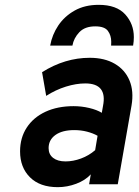

<svg xmlns="http://www.w3.org/2000/svg" viewBox="-20 -762 574 794"><path d="M219 12Q145 12 104 -28.8Q63 -69.5 63 -136Q63 -192 90.5 -234.2Q118 -276.5 168 -299.8Q218 -323 284.5 -323Q317 -323 348.8 -315.5Q380.5 -308 401 -295.5L406 -324Q424.5 -417 332.5 -417Q295 -417 252.5 -403.8Q210 -390.5 171 -365.5L154 -463.5Q248.5 -523 351 -523Q412.5 -523 454.8 -498.2Q497 -473.5 515.5 -429.2Q534 -385 524 -326L467 0H348.5L355.5 -41Q333 -16.5 295.5 -2.2Q258 12 219 12ZM251 -94.5Q282.5 -94.5 315 -106.5Q347.5 -118.5 373.5 -141L383.5 -200.5Q365 -211 340 -217.5Q315 -224 287 -224Q237.5 -224 209.2 -203.8Q181 -183.5 181 -149.5Q181 -123.5 199.8 -109Q218.5 -94.5 251 -94.5ZM187.5 -573.5Q195.5 -618.5 221.2 -656.8Q247 -695 289 -718.5Q331 -742 388 -742Q462 -742 497.8 -702.5Q533.5 -663 533.5 -608.5Q533.5 -591.5 530.5 -573.5H439.5Q440 -583 440 -589Q440 -615.5 426.2 -634.2Q412.5 -653 374 -653Q331 -653 308 -628.8Q285 -604.5 279.5 -573.5Z"/></svg>

Font: Overpass
Style: Bold Italic
Weight: 700
Italic angle: -10°
Designer: Delve Withrington, Dave Bailey, Thomas Jockin
Foundry: Delve Fonts LLC
Version: Version 4.000; ttfautohint (v1.8.3)